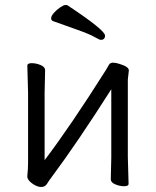

<svg xmlns="http://www.w3.org/2000/svg" viewBox="-20 -733 623 766"><path d="M422 -18 424 -106V-377Q290 -166 185 -25Q175 -12 167.5 0.5Q160 13 144 13Q128 13 108.5 -1Q89 -15 89 -29V-31Q92 -58 92 -86V-364L89 -471Q89 -481 106.5 -481Q124 -481 142 -473.5Q160 -466 160 -453L158 -364V-94Q262 -231 404 -456Q409 -464 414 -473.5Q419 -483 430.5 -483Q442 -483 457 -478Q494 -467 494 -452L490 -415V-106L493 0Q493 10 475.5 10Q458 10 440 2.5Q422 -5 422 -18ZM399 -591Q399 -574 382 -574Q377 -574 357 -585.5Q337 -597 289 -614Q241 -631 191 -649Q184 -652 184 -660.5Q184 -669 195 -681.5Q206 -694 220 -703.5Q234 -713 240.5 -713Q247 -713 249 -712Q399 -613 399 -591Z"/></svg>

Font: QiushuiShotai
Style: Regular
Weight: 600
Designer: Fontworks Inc.
Foundry: Fontworks Inc.
Version: Version 1.250